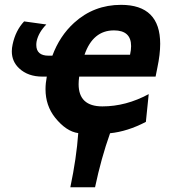

<svg xmlns="http://www.w3.org/2000/svg" viewBox="-20 -541 699 793"><path d="M517.1 -314.9Q521.5 -334.5 521.5 -350.6Q521.5 -415.5 450.7 -415.5Q363.8 -415.5 329.1 -314.9ZM372.6 232.4H270.5Q295.9 111.8 303.2 8.8Q253.4 2 207.5 -55.2Q168 -105 168 -172.4Q168 -197.3 173.3 -224.6H155.3Q95.7 -224.6 59.6 -258.3Q28.8 -286.6 28.8 -329.1Q28.8 -342.8 32.2 -357.9Q44.4 -415 79.6 -452.6L171.4 -439.9Q139.2 -407.2 131.3 -370.6Q129.9 -362.8 129.9 -355.5Q129.9 -311 180.7 -311H196.3Q226.6 -392.6 286.1 -446.8Q367.7 -521 480 -521Q641.6 -521 641.6 -359.9Q641.6 -316.4 629.9 -261.2L622.6 -224.6H307.1Q304.7 -207.5 304.7 -193.4Q304.7 -101.6 402.8 -101.6Q500.5 -101.6 594.2 -152.3L582.5 -37.6Q506.8 2 434.6 9.3Q397.9 112.3 372.6 232.4Z"/></svg>

Font: Cadman
Style: Bold Italic
Weight: 700
Italic angle: -12°
Designer: Paul James MIller
Foundry: High-Logic / Made with FontCreator
Version: Version 2.114;March 28, 2021;FontCreator 13.0.0.2683 64-bit